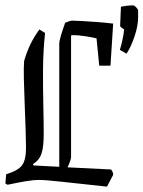

<svg xmlns="http://www.w3.org/2000/svg" viewBox="-21 -685 535 716"><path d="M147 -562Q140 -496 139.5 -427.5Q139 -359 140.5 -296Q142 -233 142 -184Q142 -138 134 -113Q126 -88 102 -73L104 -68L200 -63V-522Q200 -532 206.5 -553.5Q213 -575 222 -600Q240 -608 248 -608Q260 -608 287 -606.5Q314 -605 345.5 -602.5Q377 -600 401 -597L391 -440H349L339 -542Q323 -546 296.5 -550Q270 -554 253 -554Q248 -554 244 -553V-100Q244 -89 231 -61L393 -53Q401 -44 401 -33L378 11Q275 0 211.5 -7Q148 -14 126 -14Q103 -14 74 -9Q45 -4 7 4L-1 -1L2 -35Q47 -49 61.5 -69Q76 -89 76 -134Q76 -159 74.5 -203.5Q73 -248 71 -297.5Q69 -347 68 -390.5Q67 -434 69 -458Q79 -492 92.5 -520Q106 -548 126 -575ZM451 -485 426 -499Q431 -515 435.5 -535.5Q440 -556 442 -575Q436 -579 431.5 -582.5Q427 -586 427 -589L430 -660Q441 -662 452 -663.5Q463 -665 476 -665Q480 -665 487 -657.5Q494 -650 494 -646V-621Q494 -588 480.5 -548.5Q467 -509 451 -485Z"/></svg>

Font: Grenze Gotisch Light
Style: Regular
Weight: 300
Designer: Renata Polastri
Foundry: Omnibus-Type
Version: Version 1.001